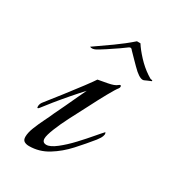

<svg xmlns="http://www.w3.org/2000/svg" viewBox="-116 -500 521 573"><g transform="rotate(30 144.5 -213.0)"><path d="M68 3Q58 3 51.5 -1Q45 -5 45 -16Q45 -30 52.5 -49Q60 -68 69.5 -87Q79 -106 84 -118Q91 -132 101.5 -154.5Q112 -177 121.5 -197.5Q131 -218 135 -226Q121 -211 101.5 -188.5Q82 -166 65 -145Q48 -124 39 -112Q36 -108 34 -108Q32 -108 32 -113Q32 -121 37 -128Q56 -152 79.5 -182Q103 -212 122 -237.5Q141 -263 146 -271Q157 -273 178.5 -277Q200 -281 208 -288Q211 -291 214 -291Q216 -291 216.5 -287.5Q217 -284 214 -280Q208 -273 193 -246Q178 -219 161.5 -186.5Q145 -154 131 -128Q117 -101 107 -76Q97 -51 97 -40Q97 -26 111 -26Q124 -26 144.5 -42Q165 -58 186 -80.5Q207 -103 223 -122Q228 -128 235.5 -136.5Q243 -145 245 -147Q247 -145 247 -140Q246 -133 242 -126.5Q238 -120 234 -115Q213 -89 188 -61.5Q163 -34 133 -15.5Q103 3 68 3ZM268 -339Q258 -334 238 -351Q227 -361 211.5 -377Q196 -393 191 -398Q186 -406 179 -401Q174 -397 157.5 -385.5Q141 -374 124 -363Q107 -352 98 -347Q86 -341 78 -345Q107 -365 136.5 -386Q166 -407 191 -429H203Q213 -413 231.5 -393Q250 -373 271 -359Q275 -357 279 -354Q283 -351 289 -351V-348Q286 -347 278 -343.5Q270 -340 268 -339Z"/></g></svg>

Font: Italianno
Style: Regular
Weight: 400
Designer: Robert E. Leuschke
Foundry: Robert E. Leuschke
Version: Version 1.100; ttfautohint (v1.8.3)